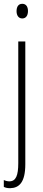

<svg xmlns="http://www.w3.org/2000/svg" viewBox="-24 -747 228 1009"><path d="M63 -688C63 -667 73 -650 93 -650C112 -650 123 -665 123 -689C123 -709 115 -727 93 -727C71 -727 63 -709 63 -688ZM29 242C77 241 109 211 109 116V-529H72V110C72 175 60 206 25 206C15 206 4 203 -4 199V235C3 239 14 242 29 242Z"/></svg>

Font: Noto Sans Lao UI ExtCond ExtLt
Style: Regular
Weight: 200
Width: 2
Designer: Monotype Design Team
Foundry: Monotype Imaging Inc.
Version: Version 2.000